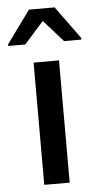

<svg xmlns="http://www.w3.org/2000/svg" viewBox="-73 -765 411 798"><g transform="rotate(-5 132.5 -365.5)"><path d="M79 0V-510H185V0ZM-20 -588V-595L79 -731H186L285 -595V-588H213L132 -679L51 -588Z"/></g></svg>

Font: Saira Thin Medium
Style: Regular
Weight: 500
Version: Version 1.101